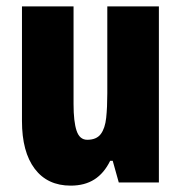

<svg xmlns="http://www.w3.org/2000/svg" viewBox="-20 -624 569 603"><path d="M479 -604V-51H353L334 -119H326Q307 -80 276.5 -60.5Q246 -41 202 -41Q129 -41 89 -94Q49 -147 49 -244V-604H211V-297Q211 -242 220.5 -213.5Q230 -185 254 -185Q283 -185 296.5 -203Q310 -221 313.5 -254Q317 -287 317 -331V-604Z"/></svg>

Font: Noto Sans Tamil UI ExtraCondensed Black
Style: Regular
Weight: 900
Width: 2
Designer: Jelle Bosma - Monotype Design Team
Foundry: Monotype Imaging Inc.
Version: Version 2.004; ttfautohint (v1.8.4.7-5d5b)